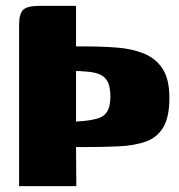

<svg xmlns="http://www.w3.org/2000/svg" viewBox="-20 -527 611 654"><path d="M45 107V-441Q45 -481 59.5 -494Q74 -507 112 -507H239V-369Q244 -369 248 -369Q252 -369 256.5 -369Q261 -369 265 -369Q325 -369 377.5 -365Q430 -361 470.5 -344.5Q511 -328 534 -292.5Q557 -257 557 -194Q557 -129 536.5 -94Q516 -59 477.5 -45Q439 -31 384 -28.5Q329 -26 261 -26Q256 -26 250 -26Q244 -26 239 -26L240 107ZM356 -198Q356 -233 345.5 -251Q335 -269 314 -276Q293 -283 260 -284Q256 -285 250.5 -285Q245 -285 239 -285V-113Q246 -114 252 -114Q258 -114 265 -115Q297 -118 317 -125Q337 -132 346.5 -149.5Q356 -167 356 -198Z"/></svg>

Font: Genos Thin Black
Style: Regular
Weight: 900
Version: Version 1.010